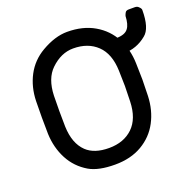

<svg xmlns="http://www.w3.org/2000/svg" viewBox="-127 -840 988 979"><g transform="rotate(-20 367.5 -350.0)"><path d="M735 -684Q735 -584 695 -553Q641 -508 570 -508H551Q540 -508 532 -516Q524 -524 524 -536V-568Q524 -578 532 -586Q540 -594 551 -594H560Q609 -594 626 -618Q642 -638 644 -684Q647 -694 652 -702Q657 -710 671 -710H703Q717 -710 724 -702Q735 -692 735 -684ZM612 -439Q614 -379 614 -350Q614 -321 612 -261Q609 -185 576.5 -123.5Q544 -62 482.5 -26Q421 10 336 10Q246 10 196 -19Q135 -55 102.5 -116.5Q70 -178 67 -254Q66 -284 66 -343Q66 -402 67 -432Q69 -508 101.5 -569.5Q134 -631 196 -667Q270 -710 336 -710Q421 -710 483 -674Q545 -638 577.5 -576.5Q610 -515 612 -439ZM214 -566Q165 -519 162 -427Q161 -397 161 -343Q161 -289 162 -259Q165 -167 214 -120Q256 -80 336 -80Q416 -80 465 -127Q514 -174 517 -266Q519 -326 519 -350Q519 -374 517 -434Q514 -526 465 -573Q416 -620 336 -620Q270 -620 214 -566Z"/></g></svg>

Font: Contemporary
Style: Regular
Weight: 400
Designer: Victor Tran
Foundry: Victor Tran
Version: Version 1.100